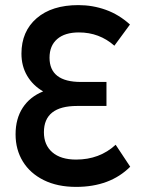

<svg xmlns="http://www.w3.org/2000/svg" viewBox="-20 -721 566 752"><path d="M490 -68Q411 11 278 11Q205 11 151.5 -15.5Q98 -42 69.5 -88.5Q41 -135 41 -195Q41 -256 69 -299Q97 -342 149 -363Q109 -386 86.5 -424Q64 -462 64 -511Q64 -598 123.5 -649.5Q183 -701 287 -701Q343 -701 394.5 -682.5Q446 -664 489 -625L428 -542Q369 -594 289 -594Q234 -594 204 -568Q174 -542 174 -495Q174 -400 297 -400H397V-306H282Q152 -306 152 -203Q152 -153 185 -124.5Q218 -96 278 -96Q370 -96 433 -154Z"/></svg>

Font: Radio Canada Condensed Medium
Style: Regular
Weight: 500
Width: 3
Designer: Charles Daoud, Etienne Aubert Bonn, Alexandre Saumier Demers, Jacques Le Bailly
Foundry: Radio-Canada
Version: Version 2.104; ttfautohint (v1.8.4.7-5d5b);gftools[0.9.28.de